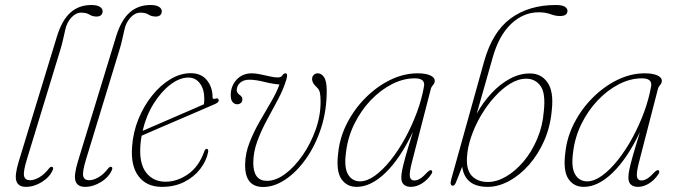

<svg xmlns="http://www.w3.org/2000/svg" viewBox="-20 -738 2696 766"><path d="M344 -718Q368 -718 378.8 -710.5Q389.5 -703 389.5 -693.5Q389.5 -684.5 383.8 -678.2Q378 -672 365 -672Q349 -672 336.8 -679.8Q324.5 -687.5 304 -687.5Q282 -687.5 263.8 -667Q245.5 -646.5 240 -617.5Q235 -596.5 231 -578Q227 -559.5 219.5 -535.5L87.5 -103Q72 -52.5 76 -35.8Q80 -19 100 -19Q117 -19 137.2 -30.8Q157.5 -42.5 175.5 -66Q181.5 -73.5 187 -72.5Q194.5 -71 191 -61Q179 -32 147.5 -12.2Q116 7.5 83.5 7.5Q53.5 7.5 45.5 -15Q37.5 -37.5 55 -94.5L207.5 -593.5Q227.5 -658 261.2 -688Q295 -718 344 -718Z M580 -718Q604 -718 614.8 -710.5Q625.5 -703 625.5 -693.5Q625.5 -684.5 619.8 -678.2Q614 -672 601 -672Q585 -672 572.8 -679.8Q560.5 -687.5 540 -687.5Q518 -687.5 499.8 -667Q481.5 -646.5 476 -617.5Q471 -596.5 467 -578Q463 -559.5 455.5 -535.5L323.5 -103Q308 -52.5 312 -35.8Q316 -19 336 -19Q353 -19 373.2 -30.8Q393.5 -42.5 411.5 -66Q417.5 -73.5 423 -72.5Q430.5 -71 427 -61Q415 -32 383.5 -12.2Q352 7.5 319.5 7.5Q289.5 7.5 281.5 -15Q273.5 -37.5 291 -94.5L443.5 -593.5Q463.5 -658 497.2 -688Q531 -718 580 -718Z M810 -129.5Q802.5 -94.5 778.2 -63.2Q754 -32 715.2 -12.2Q676.5 7.5 626 7.5Q565 7.5 533 -34.5Q501 -76.5 507 -153Q511 -211 532.5 -263.5Q554 -316 587.2 -357.2Q620.5 -398.5 660.2 -422.2Q700 -446 741 -446Q783 -446 805.5 -418Q828 -390 828 -350.5Q828 -340.5 839.5 -344.5Q851.5 -348.5 852.5 -338.5Q854 -330.5 839 -323.5Q815 -313 773.8 -295.2Q732.5 -277.5 686.8 -257.8Q641 -238 602.2 -221.5Q563.5 -205 545 -196.5Q542 -180 540.5 -163Q534 -87.5 562.5 -50.2Q591 -13 640.5 -13Q686.5 -13 729.8 -42.8Q773 -72.5 795 -134Q798.5 -144 804.5 -144Q813 -144 810 -129.5ZM731.5 -428.5Q696.5 -428.5 659.8 -400.5Q623 -372.5 593 -324.5Q563 -276.5 549 -216Q567.5 -224 598.2 -237.2Q629 -250.5 664.8 -266Q700.5 -281.5 734.5 -296.2Q768.5 -311 793.5 -322Q795 -330 795 -345Q795 -381.5 777.8 -405Q760.5 -428.5 731.5 -428.5Z M1283.5 -376Q1283.5 -296 1260.8 -226.5Q1238 -157 1200.5 -104.2Q1163 -51.5 1118.5 -21.8Q1074 8 1030 8Q955.5 8 958 -84.5Q959 -127.5 975.8 -170Q992.5 -212.5 1015.8 -253Q1039 -293.5 1061 -330.8Q1083 -368 1095 -401Q1070 -402.5 1035 -411.2Q1000 -420 974.5 -420Q951.5 -420 938 -407.8Q924.5 -395.5 924.5 -378Q924.5 -367.5 936.5 -359Q947.5 -351.5 947 -341Q947 -332.5 941 -327.2Q935 -322 926.5 -322Q915.5 -322 908 -330.8Q900.5 -339.5 900.5 -358.5Q900.5 -394.5 923.8 -420Q947 -445.5 985 -445.5Q999 -445.5 1018.5 -441.5Q1038 -437.5 1056.8 -433.2Q1075.5 -429 1087.5 -429Q1101.5 -429 1106.8 -437.5Q1112 -446 1119.5 -445.5Q1129.5 -444.5 1122.5 -421Q1111.5 -383.5 1090 -343Q1068.5 -302.5 1045.5 -260.2Q1022.5 -218 1006.5 -174.5Q990.5 -131 990.5 -88Q990.5 -16.5 1045.5 -16.5Q1080.5 -16.5 1117.8 -44.2Q1155 -72 1187 -118Q1219 -164 1239 -219.8Q1259 -275.5 1259 -332Q1259 -356.5 1256.2 -368.5Q1253.5 -380.5 1244.5 -389Q1225 -406.5 1225 -422.5Q1225 -432.5 1231.5 -439Q1238 -445.5 1247.5 -445.5Q1262.5 -445.5 1273 -429.8Q1283.5 -414 1283.5 -376Z M1623 -89.5Q1612.5 -48 1615.2 -33Q1618 -18 1633 -18Q1644 -18 1656 -25.2Q1668 -32.5 1684.5 -50.5Q1695.5 -61.5 1701.5 -58.5Q1707.5 -54.5 1701 -43.5Q1685.5 -20 1663.5 -6.2Q1641.5 7.5 1619 7.5Q1601.5 7.5 1591.2 -1.5Q1581 -10.5 1581 -30Q1581 -42.5 1584.8 -61.2Q1588.5 -80 1598.5 -115.5Q1608.5 -151 1627.5 -212Q1577 -106 1518.5 -49.2Q1460 7.5 1403 7.5Q1362.5 7.5 1341.2 -25Q1320 -57.5 1329.5 -129.5Q1336 -191.5 1365.5 -248.2Q1395 -305 1440 -349.5Q1485 -394 1538.2 -419.8Q1591.5 -445.5 1646 -445.5Q1678.5 -445.5 1696.5 -437.2Q1714.5 -429 1714.5 -416Q1714.5 -406.5 1707.5 -398.8Q1700.5 -391 1698.5 -382ZM1360.5 -131Q1352 -70 1368.5 -42.2Q1385 -14.5 1416.5 -14.5Q1444.5 -14.5 1476 -37.2Q1507.5 -60 1538.8 -99.2Q1570 -138.5 1597 -188Q1624 -237.5 1643.8 -291.2Q1663.5 -345 1672 -396Q1675.5 -425.5 1635 -425.5Q1589 -425.5 1543.2 -402Q1497.5 -378.5 1458.8 -337.8Q1420 -297 1393.8 -243.8Q1367.5 -190.5 1360.5 -131Z M1945.5 -508 1882 -284.5Q1907.5 -330.5 1941.5 -366.8Q1975.5 -403 2014.5 -424Q2053.5 -445 2094 -445Q2139.5 -445 2164.5 -408.8Q2189.5 -372.5 2181.5 -299.5Q2176 -234 2151.8 -178.2Q2127.5 -122.5 2090.8 -80.8Q2054 -39 2011 -15.8Q1968 7.5 1926 7.5Q1835 7.5 1824 -73L1798.5 -9Q1793.5 3 1786 3Q1780.5 2.5 1778.5 -3Q1776.5 -8.5 1780.5 -23.5L1911.5 -493Q1944.5 -611 2017.2 -664.5Q2090 -718 2197.5 -718Q2223.5 -718 2233.8 -711Q2244 -704 2244 -695Q2244 -674 2214 -674Q2196.5 -674 2176 -681.5Q2155.5 -689 2129.5 -689Q2068.5 -689 2019.5 -643Q1970.5 -597 1945.5 -508ZM2079.5 -424Q2048 -424 2015.5 -404.2Q1983 -384.5 1952.8 -351Q1922.5 -317.5 1898.5 -276.5Q1874.5 -235.5 1859.8 -192.2Q1845 -149 1843 -110Q1840 -59.5 1863 -35.8Q1886 -12 1926.5 -12Q1962 -12 1999.2 -33.8Q2036.5 -55.5 2069 -94Q2101.5 -132.5 2123.2 -183.8Q2145 -235 2149.5 -293.5Q2157.5 -366 2136.5 -395Q2115.5 -424 2079.5 -424Z M2529 -89.5Q2518.5 -48 2521.2 -33Q2524 -18 2539 -18Q2550 -18 2562 -25.2Q2574 -32.5 2590.5 -50.5Q2601.5 -61.5 2607.5 -58.5Q2613.5 -54.5 2607 -43.5Q2591.5 -20 2569.5 -6.2Q2547.5 7.5 2525 7.5Q2507.5 7.5 2497.2 -1.5Q2487 -10.5 2487 -30Q2487 -42.5 2490.8 -61.2Q2494.5 -80 2504.5 -115.5Q2514.5 -151 2533.5 -212Q2483 -106 2424.5 -49.2Q2366 7.5 2309 7.5Q2268.5 7.5 2247.2 -25Q2226 -57.5 2235.5 -129.5Q2242 -191.5 2271.5 -248.2Q2301 -305 2346 -349.5Q2391 -394 2444.2 -419.8Q2497.5 -445.5 2552 -445.5Q2584.5 -445.5 2602.5 -437.2Q2620.5 -429 2620.5 -416Q2620.5 -406.5 2613.5 -398.8Q2606.5 -391 2604.5 -382ZM2266.5 -131Q2258 -70 2274.5 -42.2Q2291 -14.5 2322.5 -14.5Q2350.5 -14.5 2382 -37.2Q2413.5 -60 2444.8 -99.2Q2476 -138.5 2503 -188Q2530 -237.5 2549.8 -291.2Q2569.5 -345 2578 -396Q2581.5 -425.5 2541 -425.5Q2495 -425.5 2449.2 -402Q2403.5 -378.5 2364.8 -337.8Q2326 -297 2299.8 -243.8Q2273.5 -190.5 2266.5 -131Z"/></svg>

Font: Fraunces 72pt Soft Thin
Style: Italic
Weight: 100
Italic angle: -16°
Version: Version 1.000;[0bf87f6ff]